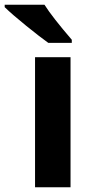

<svg xmlns="http://www.w3.org/2000/svg" viewBox="-69 -786 394 806"><path d="M227.1 0H78.1V-545.9H227.1ZM-49.3 -766.1H117.7Q150.4 -714.4 232.4 -619.1V-606H133.8Q100.1 -629.9 41 -677.7Q-18.1 -725.6 -49.3 -755.9Z"/></svg>

Font: OpenSansHebrew-Bold
Style: Bold
Weight: 700
Foundry: Ascender Corporation, Yanek Iontef
Version: Version 2.001;PS 002.001;hotconv 1.0.70;makeotf.lib2.5.58329